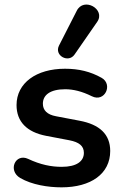

<svg xmlns="http://www.w3.org/2000/svg" viewBox="-20 -794 528 824"><path d="M397 -700C435 -754 339 -809 309 -747L233 -598C212 -555 274 -522 300 -560ZM244 10C370 10 453 -48 453 -146C453 -218 407 -260 321 -276L221 -295C182 -302 164 -321 164 -349C164 -386 195 -411 260 -411C294 -411 332 -402 374 -381C430 -353 466 -432 416 -460C368 -487 318 -499 259 -499C136 -499 51 -438 51 -343C51 -272 95 -227 178 -211L278 -192C319 -184 340 -168 340 -138C340 -102 309 -78 245 -78C200 -78 154 -87 101 -112C46 -138 12 -62 67 -30C117 -1 186 10 244 10Z"/></svg>

Font: Nunito
Style: Bold
Weight: 700
Designer: Vernon Adams
Foundry: Vernon Adams
Version: Version 3.602